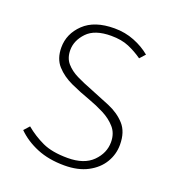

<svg xmlns="http://www.w3.org/2000/svg" viewBox="-99 -569 599 660"><g transform="rotate(20 200.0 -239.0)"><path d="M208 12Q151 12 107.5 -6Q64 -24 34 -54L52 -74Q82 -49 117.5 -32.5Q153 -16 210 -16Q270 -16 301 -47Q332 -78 332 -118Q332 -150 313.5 -171Q295 -192 267.5 -206Q240 -220 212 -230Q175 -243 140 -259Q105 -275 82.5 -300Q60 -325 60 -366Q60 -416 98.5 -453Q137 -490 210 -490Q249 -490 283 -476.5Q317 -463 342 -442L324 -422Q300 -439 273 -450.5Q246 -462 208 -462Q148 -462 120 -432.5Q92 -403 92 -368Q92 -339 108 -320.5Q124 -302 149.5 -289.5Q175 -277 204 -266Q242 -251 279 -235.5Q316 -220 340 -193.5Q364 -167 364 -120Q364 -85 346 -55Q328 -25 293 -6.5Q258 12 208 12Z"/></g></svg>

Font: Source Sans 3 Variable
Style: Regular
Weight: 200
Designer: Paul D. Hunt
Foundry: Adobe Systems Incorporated
Version: Version 3.026